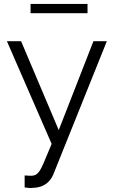

<svg xmlns="http://www.w3.org/2000/svg" viewBox="-20 -730 582 974"><path d="M105 160Q119 161 132 161.5Q145 162 151 160Q163 158 174 146Q185 134 200 100Q215 66 242 0L15 -521H87L278 -70L454 -521H522L252 151Q245 170 231 186.5Q217 203 196.5 212.5Q176 222 146 223Q137 224 127.5 223.5Q118 223 105 221ZM135 -663V-710H424V-663Z"/></svg>

Font: Raleway Thin
Style: Regular
Weight: 400
Version: Version 4.026